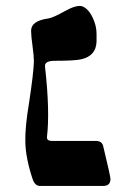

<svg xmlns="http://www.w3.org/2000/svg" viewBox="-20 -613 409 633"><path d="M320.3 0H111.8Q95.7 0 87.9 -21.5Q64.9 -90.3 63.5 -143.6Q62 -191.9 76.2 -276.9Q90.3 -369.6 91.8 -410.2Q91.8 -427.7 87.2 -461.4Q82.5 -495.1 82.5 -511.7Q82.5 -544.4 139.6 -552.2Q155.3 -554.7 192.6 -575.7Q230 -596.7 249 -592.8Q270.5 -586.4 285.6 -554.7Q298.3 -528.3 298.3 -501.5V-476.1Q296.9 -428.7 247.6 -417.5Q226.6 -412.6 161.6 -412.6Q126 -412.6 128.4 -393.6Q145 -246.1 134.8 -161.1Q133.8 -148.4 151.4 -148.4H295.9Q316.4 -148.4 320.3 -130.9Q344.2 -31.7 344.2 -22.9Q344.2 0 320.3 0Z"/></svg>

Font: Accordance
Style: Bold
Weight: 700
Version: Version 1.2 (build January 31, 2020) Miklal Software Solutio